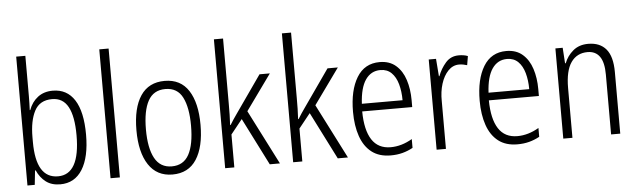

<svg xmlns="http://www.w3.org/2000/svg" viewBox="-48 -939 3738 1128"><g transform="rotate(-5 1820.5 -375.0)"><path d="M128 -523Q128 -503 127.5 -481Q127 -459 126 -440H129Q146 -487 182 -514.5Q218 -542 270 -542Q354 -542 398.5 -472.5Q443 -403 443 -268Q443 -135 397.5 -62.5Q352 10 267 10Q216 10 182.5 -15.5Q149 -41 130 -84H126L117 0H74V-760H128ZM262 -493Q189 -493 158.5 -435Q128 -377 128 -280V-252Q128 -38 258 -38Q387 -38 387 -269Q387 -380 356.5 -436.5Q326 -493 262 -493Z M619 0H564V-760H619Z M1118 -267Q1118 -136 1070.5 -63Q1023 10 929 10Q837 10 788.5 -63.5Q740 -137 740 -267Q740 -399 788 -470.5Q836 -542 930 -542Q1024 -542 1071 -469Q1118 -396 1118 -267ZM796 -267Q796 -157 828.5 -97.5Q861 -38 929 -38Q998 -38 1030 -96.5Q1062 -155 1062 -267Q1062 -373 1031.5 -433.5Q1001 -494 930 -494Q860 -494 828 -435.5Q796 -377 796 -267Z M1294 -373Q1294 -341 1293.5 -311Q1293 -281 1291 -250H1294Q1304 -266 1314 -281.5Q1324 -297 1335 -312L1489 -532H1550L1399 -322L1563 0H1503L1362 -279L1294 -194V0H1240V-760H1294Z M1695 -373Q1695 -341 1694.5 -311Q1694 -281 1692 -250H1695Q1705 -266 1715 -281.5Q1725 -297 1736 -312L1890 -532H1951L1800 -322L1964 0H1904L1763 -279L1695 -194V0H1641V-760H1695Z M2198 -542Q2256 -542 2293.5 -509.5Q2331 -477 2348.5 -422.5Q2366 -368 2366 -303V-262H2071Q2072 -152 2109 -95Q2146 -38 2220 -38Q2284 -38 2347 -75V-23Q2318 -7 2286 1.5Q2254 10 2216 10Q2148 10 2104 -24Q2060 -58 2038.5 -120Q2017 -182 2017 -264Q2017 -391 2063 -466.5Q2109 -542 2198 -542ZM2198 -495Q2143 -495 2110.5 -448Q2078 -401 2073 -307H2313Q2313 -359 2301 -402Q2289 -445 2263.5 -470Q2238 -495 2198 -495Z M2665 -541Q2678 -541 2692 -539Q2706 -537 2718 -532L2709 -479Q2699 -482 2687 -484.5Q2675 -487 2662 -487Q2625 -487 2597.5 -458.5Q2570 -430 2555.5 -383.5Q2541 -337 2542 -282V0H2487V-532H2530L2538 -429H2541Q2557 -472 2587 -506.5Q2617 -541 2665 -541Z M2945 -542Q3003 -542 3040.5 -509.5Q3078 -477 3095.5 -422.5Q3113 -368 3113 -303V-262H2818Q2819 -152 2856 -95Q2893 -38 2967 -38Q3031 -38 3094 -75V-23Q3065 -7 3033 1.5Q3001 10 2963 10Q2895 10 2851 -24Q2807 -58 2785.5 -120Q2764 -182 2764 -264Q2764 -391 2810 -466.5Q2856 -542 2945 -542ZM2945 -495Q2890 -495 2857.5 -448Q2825 -401 2820 -307H3060Q3060 -359 3048 -402Q3036 -445 3010.5 -470Q2985 -495 2945 -495Z M3428 -542Q3497 -542 3533.5 -498.5Q3570 -455 3570 -363V0H3516V-353Q3516 -425 3491.5 -459.5Q3467 -494 3420 -494Q3357 -494 3322.5 -444.5Q3288 -395 3288 -294V0H3234V-532H3277L3283 -440H3287Q3303 -482 3338.5 -512Q3374 -542 3428 -542Z"/></g></svg>

Font: Noto Sans Telugu Condensed Light
Style: Regular
Weight: 300
Width: 3
Designer: Jelle Bosma - Monotype Design Team
Foundry: Monotype Imaging Inc.
Version: Version 2.005; ttfautohint (v1.8.4.7-5d5b)